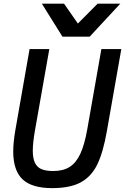

<svg xmlns="http://www.w3.org/2000/svg" viewBox="-20 -986 662 1016"><path d="M50 -184.5Q50 -233 61.5 -299L136.5 -726.5H241L165 -295.5Q153.5 -229.5 153.5 -189Q153.5 -149 164.5 -125.2Q175.5 -101.5 199 -91.2Q222.5 -81 261.5 -81Q314 -81 348.2 -102.5Q382.5 -124 405 -172Q427.5 -220 442 -303L516.5 -726.5H622L545.5 -292Q526 -180 494.8 -115.8Q463.5 -51.5 407.2 -21Q351 9.5 256 9.5Q148.5 9.5 99.2 -37.2Q50 -84 50 -184.5ZM201.5 -966.5H319L392 -861.5L496.5 -966.5H616.5L454.5 -792H310.5Z"/></svg>

Font: JuliaMono MediumItalic
Style: Regular
Weight: 500
Italic angle: -9°
Monospace: yes
Designer: cormullion
Foundry: corm
Version: Version 0.049; ttfautohint (v1.8.4)